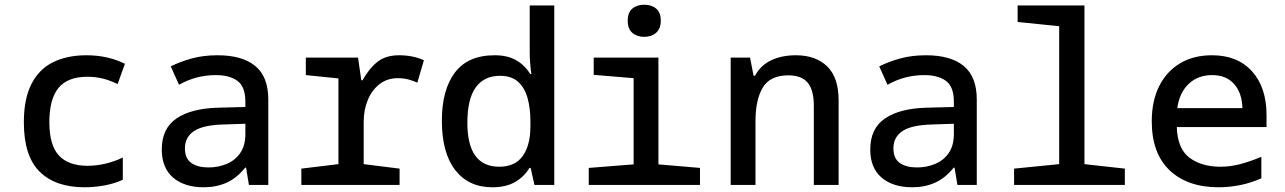

<svg xmlns="http://www.w3.org/2000/svg" viewBox="-20 -783 5440 813"><path d="M338 10Q215 10 148 -56Q81 -122 81 -265Q81 -365 113.5 -428Q146 -491 205.5 -520Q265 -549 346 -549Q436 -549 509 -513L478 -427Q443 -444 412.5 -451Q382 -458 351 -458Q266 -458 227.5 -410.5Q189 -363 189 -267Q189 -167 230 -124Q271 -81 350 -81Q390 -81 428.5 -90.5Q467 -100 500 -116V-22Q466 -6 423.5 2Q381 10 338 10Z M843 10Q761 10 713 -31Q665 -72 665 -150Q665 -239 727.5 -281.5Q790 -324 904 -327L1019 -330V-352Q1019 -416 985.5 -440.5Q952 -465 894 -465Q810 -465 738 -424L703 -502Q743 -522 792 -535.5Q841 -549 901 -549Q1006 -549 1061 -503.5Q1116 -458 1116 -362V0H1034L1022 -73H1018Q983 -29 939.5 -9.5Q896 10 843 10ZM863 -74Q904 -74 940 -89Q976 -104 997.5 -135.5Q1019 -167 1019 -215V-259L930 -256Q840 -254 801.5 -228Q763 -202 763 -155Q763 -112 790 -93Q817 -74 863 -74Z M1256 0V-69L1413 -88V-451L1275 -465V-539H1496L1510 -443H1515Q1543 -493 1578 -521Q1613 -549 1670 -549Q1728 -549 1775 -528L1747 -433Q1731 -441 1709.5 -446.5Q1688 -452 1664 -452Q1620 -452 1587.5 -427Q1555 -402 1537.5 -360Q1520 -318 1520 -267V-88L1672 -69V0Z M2065 10Q1964 10 1907.5 -63Q1851 -136 1851 -272Q1851 -402 1906 -475.5Q1961 -549 2075 -549Q2130 -549 2166.5 -527.5Q2203 -506 2225 -470H2230Q2227 -489 2225 -513.5Q2223 -538 2223 -561V-760H2327V0H2243L2227 -72H2222Q2199 -34 2160.5 -12Q2122 10 2065 10ZM2094 -77Q2161 -77 2193.5 -122.5Q2226 -168 2226 -249V-268Q2226 -324 2214 -367.5Q2202 -411 2174 -436.5Q2146 -462 2097 -462Q2030 -462 1994.5 -413Q1959 -364 1959 -263Q1959 -77 2094 -77Z M2708 -627Q2677 -627 2657.5 -644Q2638 -661 2638 -695Q2638 -730 2657.5 -746.5Q2677 -763 2708 -763Q2739 -763 2758.5 -746.5Q2778 -730 2778 -695Q2778 -662 2758.5 -644.5Q2739 -627 2708 -627ZM2473 0V-72L2663 -87V-452L2494 -466V-539H2768V-87L2944 -72V0Z M3074 0V-539H3156L3171 -462H3177Q3200 -506 3245 -527.5Q3290 -549 3350 -549Q3434 -549 3482.5 -502Q3531 -455 3531 -358V0H3426V-335Q3426 -402 3400 -433Q3374 -464 3318 -464Q3241 -464 3210 -412.5Q3179 -361 3179 -269V0Z M3843 10Q3761 10 3713 -31Q3665 -72 3665 -150Q3665 -239 3727.5 -281.5Q3790 -324 3904 -327L4019 -330V-352Q4019 -416 3985.5 -440.5Q3952 -465 3894 -465Q3810 -465 3738 -424L3703 -502Q3743 -522 3792 -535.5Q3841 -549 3901 -549Q4006 -549 4061 -503.5Q4116 -458 4116 -362V0H4034L4022 -73H4018Q3983 -29 3939.5 -9.5Q3896 10 3843 10ZM3863 -74Q3904 -74 3940 -89Q3976 -104 3997.5 -135.5Q4019 -167 4019 -215V-259L3930 -256Q3840 -254 3801.5 -228Q3763 -202 3763 -155Q3763 -112 3790 -93Q3817 -74 3863 -74Z M4274 0V-69L4465 -88V-672L4289 -690V-760H4572V-88L4743 -69V0Z M5141 10Q5008 10 4932.5 -62Q4857 -134 4857 -269Q4857 -356 4888.5 -418.5Q4920 -481 4977 -515Q5034 -549 5112 -549Q5220 -549 5281.5 -481Q5343 -413 5343 -295V-245H4963Q4966 -153 5017 -115Q5068 -77 5148 -77Q5190 -77 5233 -88.5Q5276 -100 5321 -119V-28Q5276 -8 5230 1Q5184 10 5141 10ZM5241 -325Q5239 -390 5205.5 -427.5Q5172 -465 5113 -465Q5052 -465 5013 -427.5Q4974 -390 4965 -325Z"/></svg>

Font: Noto Sans Mono Medium
Style: Regular
Weight: 500
Designer: Monotype Design Team
Foundry: Monotype Imaging Inc.
Version: Version 2.014